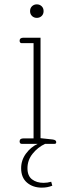

<svg xmlns="http://www.w3.org/2000/svg" viewBox="-20 -660 336 881"><path d="M118 -609Q118 -623 127 -631.5Q136 -640 149 -640Q162 -640 171 -631.5Q180 -623 180 -609Q180 -595 171 -586.5Q162 -578 149 -578Q136 -578 127 -586.5Q118 -595 118 -609ZM77 112Q77 75 99 45Q121 15 153 0H79Q75 0 72.5 -3Q70 -6 70 -11Q70 -25 88 -25H134V-462H79Q75 -462 72.5 -465Q70 -468 70 -473Q70 -487 88 -487H166V-26L221 -20Q238 -18 238 -8Q238 0 231 0H187Q153 16 129.5 45.5Q106 75 106 112Q106 147 127 163Q148 179 180 179Q197 179 215 174L220 192Q198 201 172 201Q131 201 104 178Q77 155 77 112Z"/></svg>

Font: Maitree ExtraLight
Style: Regular
Weight: 275
Designer: CadsonDemak Team
Foundry: CadsonDemak
Version: Version 1.003